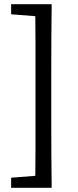

<svg xmlns="http://www.w3.org/2000/svg" viewBox="-20 -735 370 914"><path d="M226 -715Q225 -637 224.5 -557.5Q224 -478 224 -398V-158Q224 -79 224.5 0.5Q225 80 226 159H33V111L148 102Q149 38 149 -27Q149 -92 149 -158V-398Q149 -463 149 -528.5Q149 -594 148 -658L33 -667V-715Z"/></svg>

Font: Source Serif 4 SmText
Style: Regular
Weight: 400
Designer: Frank Grießhammer
Foundry: Adobe
Version: Version 4.005;hotconv 1.1.0;makeotfexe 2.6.0